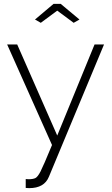

<svg xmlns="http://www.w3.org/2000/svg" viewBox="-20 -750 580 993"><path d="M113 222V176Q118 177 128 177Q150 177 163 171Q175 165 189.5 137Q204 109 249 0L17 -520H69L276 -49L469 -520H518L233 164Q209 223 131 223Q120 223 113 222ZM191 -632 161 -649 257 -730H294L391 -649L361 -632L276 -695Z"/></svg>

Font: Raleway
Style: Light
Weight: 300
Designer: Matt McInerney, Pablo Impallari, Rodrigo Fuenzalida
Foundry: Matt McInerney, Pablo Impallari, Rodrigo Fuenzalida
Version: Version 3.000